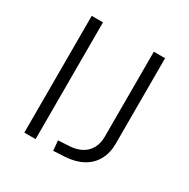

<svg xmlns="http://www.w3.org/2000/svg" viewBox="-161 -851 987 1004"><g transform="rotate(30 332.5 -349.0)"><path d="M111 0V-705H179V0ZM289 7 284 -53 354 -57Q395 -60 424.5 -76.5Q454 -93 470 -122.5Q486 -152 486 -191V-705H554V-189Q554 -133 531 -91Q508 -49 464.5 -25Q421 -1 361 3Z"/></g></svg>

Font: Nunito Sans 10pt SemiExpanded Light
Style: Regular
Weight: 300
Width: 6
Designer: Vernon Adams
Foundry: Vernon Adams
Version: Version 3.101;gftools[0.9.27]